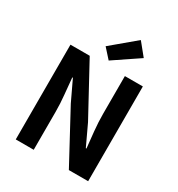

<svg xmlns="http://www.w3.org/2000/svg" viewBox="-229 -1153 1206 1300"><g transform="rotate(30 374.5 -503.0)"><path d="M91.3 0V-740.8H241.8L456.5 -346L531.7 -185.8H536.7Q530.6 -243.5 523.6 -312.7Q516.7 -381.9 516.7 -445.4V-740.8H657.2V0H506.4L292.7 -396.4L217.5 -555H212.8Q217.9 -495.4 224.7 -428.3Q231.6 -361.2 231.6 -296.7V0ZM368.9 -777.1 302.7 -850.7 488.3 -1006.3 566.4 -910.2Z"/></g></svg>

Font: Noto Sans HK Thin
Style: Regular
Weight: 100
Designer: Ryoko NISHIZUKA 西塚涼子 (kana, bopomofo & ideographs); Paul D. Hunt (Latin, Greek & Cyrillic); Sandoll Communications 산돌커뮤니
Foundry: Adobe
Version: Version 2.004-H2;hotconv 1.0.118;makeotfexe 2.5.65603